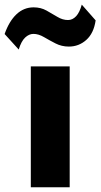

<svg xmlns="http://www.w3.org/2000/svg" viewBox="-62 -790 424 810"><path d="M68 0V-510H232V0ZM17 -581 -42.5 -646.5Q-23.5 -700.5 7.5 -729.8Q38.5 -759 80 -759Q110 -759 134.2 -745.5Q158.5 -732 180.2 -718.8Q202 -705.5 225 -705.5Q244 -705.5 259 -721.5Q274 -737.5 283 -770.5L341.5 -704Q333.5 -649.5 302 -621.5Q270.5 -593.5 228.5 -593.5Q198 -593.5 172.2 -606.8Q146.5 -620 123.5 -633.5Q100.5 -647 79 -647Q60.5 -647 44 -631.5Q27.5 -616 17 -581Z"/></svg>

Font: Geologica Cursive
Style: Bold
Weight: 700
Designer: Sindre Bremnes, Frode Helland
Foundry: Monokrom Skriftforlag AS
Version: Version 1.010;gftools[0.9.28]